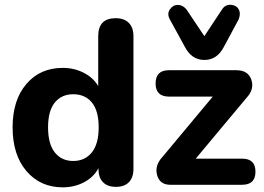

<svg xmlns="http://www.w3.org/2000/svg" viewBox="-20 -792 1130 823"><path d="M773 -590 708 -709Q695 -732 708 -751.5Q721 -771 742 -771Q763 -771 779 -752L856 -637L932 -752Q946 -773 969.5 -771.5Q993 -770 1003 -752Q1013 -734 1003 -709L939 -590Q910 -535 856 -535Q802 -535 773 -590ZM249 11Q153 11 93.5 -58.5Q34 -128 34 -246Q34 -363 93 -432Q152 -501 249 -501Q298 -501 339 -480Q380 -459 401 -423V-637Q401 -714 476 -714Q512 -714 532 -694Q552 -674 552 -637V-68Q552 -31 532.5 -11Q513 9 477 9Q441 9 421.5 -11Q402 -31 402 -68V-71Q382 -33 340.5 -11Q299 11 249 11ZM1018 0H710Q665 0 653.5 -41Q642 -82 676 -119L892 -378H704Q647 -378 647 -434Q647 -491 704 -491H993Q1044 -491 1057.5 -450Q1071 -409 1037 -373L819 -112H1018Q1075 -112 1075 -56Q1075 0 1018 0ZM294 -388Q244 -388 215 -352.5Q186 -317 186 -246Q186 -175 215 -138.5Q244 -102 294 -102Q344 -102 373.5 -138.5Q403 -175 403 -246Q403 -317 374 -352.5Q345 -388 294 -388Z"/></svg>

Font: Nunito ExtraBold
Style: Regular
Weight: 800
Designer: Vernon Adams
Foundry: Vernon Adams
Version: Version 3.602